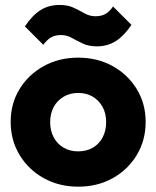

<svg xmlns="http://www.w3.org/2000/svg" viewBox="-20 -724 616 756"><path d="M288 11Q212.5 11 152.2 -22.5Q92 -56 57 -114Q22 -172 22 -244Q22 -316 56.8 -373Q91.5 -430 151.8 -463.5Q212 -497 287.5 -497Q363.5 -497 423.5 -463.8Q483.5 -430.5 518.5 -373.2Q553.5 -316 553.5 -244Q553.5 -172 518.8 -114Q484 -56 424 -22.5Q364 11 288 11ZM287.5 -128Q320.5 -128 345.5 -142.5Q370.5 -157 384.2 -183.2Q398 -209.5 398 -243.5Q398 -277.5 383.8 -303.2Q369.5 -329 345 -343.5Q320.5 -358 287.5 -358Q255.5 -358 230.5 -343.2Q205.5 -328.5 191.5 -302.8Q177.5 -277 177.5 -243Q177.5 -209.5 191.5 -183.2Q205.5 -157 230.5 -142.5Q255.5 -128 287.5 -128ZM361 -541.5Q329 -541.5 305.5 -552.8Q282 -564 262.2 -575Q242.5 -586 220 -586Q196.5 -586 180.5 -576.5Q164.5 -567 150.5 -547.5L78 -620Q106.5 -663 139 -683.8Q171.5 -704.5 214.5 -704.5Q247 -704.5 270.2 -693.5Q293.5 -682.5 313.5 -671.2Q333.5 -660 355.5 -660Q380 -660 396 -669.5Q412 -679 425 -698.5L497.5 -626Q469 -583.5 436.5 -562.5Q404 -541.5 361 -541.5Z"/></svg>

Font: Outfit Thin
Style: Regular
Weight: 100
Designer: Rodrigo Fuenzalida
Foundry: fragTYPE
Version: Version 1.000